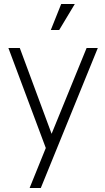

<svg xmlns="http://www.w3.org/2000/svg" viewBox="-20 -740 527 960"><path d="M128 200H184L469 -500H413L238 -71L79 -500H22L209 0ZM234 -590H276L354 -720H286Z"/></svg>

Font: Uncut Sans Light
Style: Regular
Weight: 300
Designer: Kasper Nordkvist
Foundry: UNCUT.wtf
Version: Version 1.304;Glyphs 3.2 (3246)